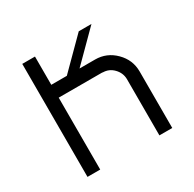

<svg xmlns="http://www.w3.org/2000/svg" viewBox="-147 -824 993 981"><g transform="rotate(-30 349.0 -333.5)"><path d="M524.2 0V-333.3Q523.3 -369.2 497.1 -396.2Q470.8 -423.3 433.3 -423.3V-424.2H175V0H100V-666.7H175V-500H266.7L433.3 -666.7H508.3Q440.8 -598.3 341.7 -500H433.3Q501.7 -500 550.8 -450.8Q600 -401.7 600 -333.3V0Z"/></g></svg>

Font: 0xA000-Squarish
Style: Squareish
Weight: 400
Version: Version 0.1